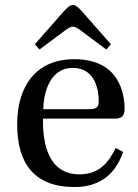

<svg xmlns="http://www.w3.org/2000/svg" viewBox="-20 -740 554 772"><path d="M120 -562 139 -541 242 -618C253 -626 265 -633 273 -633C282 -633 293 -626 304 -618L407 -541L426 -562L309 -695C297 -708 285 -720 273 -720C261 -720 250 -709 237 -695ZM49 -241C49 -83 117 12 280 12C391 12 448 -50 475 -129L445 -145C417 -87 379 -39 300 -39C176 -39 151 -159 153 -263H441C462 -263 481 -268 481 -301C481 -360 462 -502 279 -502C123 -502 49 -391 49 -241ZM154 -301C154 -342 169 -467 273 -467C366 -467 377 -372 377 -333C377 -314 371 -301 343 -301Z"/></svg>

Font: Lingua Franca
Style: Regular
Weight: 400
Version: Version 1.19